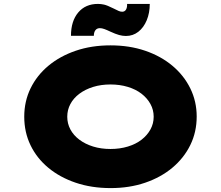

<svg xmlns="http://www.w3.org/2000/svg" viewBox="-20 -952 1130 982"><path d="M546 10Q448 10 367 -17.5Q286 -45 227 -94Q168 -143 136 -209.5Q104 -276 104 -355Q104 -434 136.5 -500.5Q169 -567 228 -616Q287 -665 367.5 -692.5Q448 -720 545 -720Q642 -720 722.5 -692.5Q803 -665 862 -615.5Q921 -566 953.5 -499.5Q986 -433 986 -356Q986 -277 953.5 -210.5Q921 -144 862 -94.5Q803 -45 722.5 -17.5Q642 10 546 10ZM545 -190Q593 -190 634 -202.5Q675 -215 704 -237.5Q733 -260 749.5 -290Q766 -320 766 -355Q766 -390 749.5 -420Q733 -450 704 -472.5Q675 -495 634 -507.5Q593 -520 545 -520Q497 -520 456.5 -507.5Q416 -495 386 -472.5Q356 -450 340 -420Q324 -390 324 -355Q324 -320 340 -290Q356 -260 386 -237.5Q416 -215 456.5 -202.5Q497 -190 545 -190ZM624 -768Q607 -768 589 -773Q571 -778 545 -790Q526 -799 513.5 -803.5Q501 -808 491 -808Q476 -808 468 -797.5Q460 -787 460 -769H343Q343 -844 380 -888Q417 -932 481 -932Q496 -932 512 -928.5Q528 -925 560 -909Q578 -900 587 -896Q596 -892 605 -892Q618 -892 624.5 -903Q631 -914 630 -932H746Q746 -886 730.5 -848.5Q715 -811 687.5 -789.5Q660 -768 624 -768Z"/></svg>

Font: Lexend Tera Black
Style: Regular
Weight: 900
Version: Version 1.007